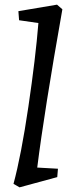

<svg xmlns="http://www.w3.org/2000/svg" viewBox="-20 -790 317 825"><path d="M225 -770 248 -750Q170 -310 140 -70L229 -65L226 -29L64 15L38 0Q71 -122 102 -332Q133 -542 145 -691L62 -703L59 -742Z"/></svg>

Font: Andada
Style: Italic
Weight: 400
Italic angle: -8.29999°
Designer: Carolina Giovagnoli
Foundry: Carolina Giovagnoli
Version: Version 1.003